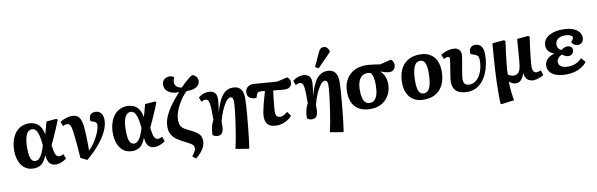

<svg xmlns="http://www.w3.org/2000/svg" viewBox="-61 -1442 7160 2304"><g transform="rotate(-10 3519.0 -290.0)"><path d="M241 15Q178 15 134.5 -18Q91 -51 69 -108Q47 -165 47 -236Q47 -297 61.5 -349.5Q76 -402 104.5 -442.5Q133 -483 176 -505.5Q219 -528 276 -528Q306 -528 334 -519Q362 -510 384.5 -491.5Q407 -473 423 -442Q439 -411 447 -366H448Q455 -387 461.5 -410.5Q468 -434 475 -460Q482 -486 489 -514L610 -524L627 -512Q607 -462 585.5 -411.5Q564 -361 543 -314Q522 -267 501 -224L504 -199Q510 -152 518.5 -125.5Q527 -99 540 -87.5Q553 -76 572 -76Q583 -76 596 -80.5Q609 -85 623 -91L643 -34Q627 -22 605.5 -11Q584 0 560.5 7Q537 14 513 14Q485 14 462 2Q439 -10 424.5 -38.5Q410 -67 405 -115H404Q387 -71 365 -42Q343 -13 312.5 1Q282 15 241 15ZM278 -70Q304 -70 325 -90Q346 -110 363.5 -147.5Q381 -185 397 -239L394 -267Q387 -334 375 -374Q363 -414 345 -433Q327 -452 301 -452Q277 -452 259 -438Q241 -424 229 -396Q217 -368 211.5 -328Q206 -288 206 -235Q206 -180 213.5 -143.5Q221 -107 237 -88.5Q253 -70 278 -70Z M892 26 814 -13Q811 -56 809 -87Q807 -118 804.5 -147.5Q802 -177 798.5 -213.5Q795 -250 789 -302Q783 -360 775 -389.5Q767 -419 755 -429.5Q743 -440 724 -440Q714 -440 703 -437Q692 -434 676 -424L655 -480Q672 -491 695.5 -501.5Q719 -512 745.5 -519Q772 -526 798 -526Q826 -526 847.5 -518.5Q869 -511 885 -491.5Q901 -472 911 -438Q921 -404 925 -351Q928 -313 929.5 -266Q931 -219 932 -171Q933 -123 932 -80Q963 -110 987 -143.5Q1011 -177 1029.5 -210Q1048 -243 1060 -273.5Q1072 -304 1078 -328.5Q1084 -353 1084 -369Q1084 -386 1076 -396Q1068 -406 1047 -413L1010 -426Q1003 -473 1022.5 -499.5Q1042 -526 1083 -526Q1128 -526 1153.5 -496.5Q1179 -467 1179 -412Q1179 -349 1145.5 -276.5Q1112 -204 1048 -127.5Q984 -51 892 26Z M1443 15Q1380 15 1336.5 -18Q1293 -51 1271 -108Q1249 -165 1249 -236Q1249 -297 1263.5 -349.5Q1278 -402 1306.5 -442.5Q1335 -483 1378 -505.5Q1421 -528 1478 -528Q1508 -528 1536 -519Q1564 -510 1586.5 -491.5Q1609 -473 1625 -442Q1641 -411 1649 -366H1650Q1657 -387 1663.5 -410.5Q1670 -434 1677 -460Q1684 -486 1691 -514L1812 -524L1829 -512Q1809 -462 1787.5 -411.5Q1766 -361 1745 -314Q1724 -267 1703 -224L1706 -199Q1712 -152 1720.5 -125.5Q1729 -99 1742 -87.5Q1755 -76 1774 -76Q1785 -76 1798 -80.5Q1811 -85 1825 -91L1845 -34Q1829 -22 1807.5 -11Q1786 0 1762.5 7Q1739 14 1715 14Q1687 14 1664 2Q1641 -10 1626.5 -38.5Q1612 -67 1607 -115H1606Q1589 -71 1567 -42Q1545 -13 1514.5 1Q1484 15 1443 15ZM1480 -70Q1506 -70 1527 -90Q1548 -110 1565.5 -147.5Q1583 -185 1599 -239L1596 -267Q1589 -334 1577 -374Q1565 -414 1547 -433Q1529 -452 1503 -452Q1479 -452 1461 -438Q1443 -424 1431 -396Q1419 -368 1413.5 -328Q1408 -288 1408 -235Q1408 -180 1415.5 -143.5Q1423 -107 1439 -88.5Q1455 -70 1480 -70Z M2181 236 2140 202Q2167 169 2177.5 148Q2188 127 2188 109Q2188 90 2178 76Q2168 62 2146 49Q2124 36 2087 18Q2026 -12 1986 -41Q1946 -70 1926.5 -107.5Q1907 -145 1907 -199Q1907 -234 1915.5 -269.5Q1924 -305 1942 -342Q1960 -379 1985 -418Q2010 -457 2043.5 -498.5Q2077 -540 2117 -584Q2073 -582 2033.5 -594Q1994 -606 1969 -633Q1944 -660 1944 -700Q1944 -732 1957 -751.5Q1970 -771 1990.5 -780.5Q2011 -790 2036 -790Q2050 -790 2063.5 -786Q2077 -782 2091 -774Q2088 -765 2085.5 -757.5Q2083 -750 2081 -743Q2079 -736 2077.5 -728.5Q2076 -721 2076 -713Q2076 -679 2097.5 -659.5Q2119 -640 2158 -632Q2184 -659 2212.5 -685.5Q2241 -712 2266.5 -731.5Q2292 -751 2308 -758Q2323 -755 2338 -745Q2353 -735 2363 -718.5Q2373 -702 2373 -679Q2373 -659 2364 -641Q2355 -623 2335 -608.5Q2315 -594 2284 -587Q2253 -580 2208 -581Q2178 -552 2149 -513Q2120 -474 2097 -430.5Q2074 -387 2060.5 -342.5Q2047 -298 2047 -257Q2047 -223 2055 -199Q2063 -175 2084.5 -156.5Q2106 -138 2145 -120Q2200 -94 2234.5 -72Q2269 -50 2285 -23Q2301 4 2301 43Q2301 75 2288 106.5Q2275 138 2249 170Q2223 202 2181 236Z M2820 230 2666 204Q2676 161 2686 109.5Q2696 58 2704.5 2.5Q2713 -53 2721 -107.5Q2729 -162 2735 -211Q2741 -260 2744 -298Q2747 -336 2747 -359Q2747 -388 2738.5 -401.5Q2730 -415 2712 -415Q2699 -415 2685 -405Q2671 -395 2657 -376.5Q2643 -358 2629 -333Q2615 -308 2602 -278Q2589 -248 2578 -214Q2567 -180 2558 -144Q2560 -104 2557.5 -74.5Q2555 -45 2547 -25Q2539 -5 2523.5 4.5Q2508 14 2482 14Q2464 14 2446.5 6.5Q2429 -1 2424 -7Q2424 -45 2429 -77Q2434 -109 2443.5 -136Q2453 -163 2466 -186Q2466 -212 2465.5 -233Q2465 -254 2465 -270Q2465 -286 2465 -299Q2465 -312 2464 -323Q2462 -366 2456.5 -392Q2451 -418 2441 -429Q2431 -440 2412 -440Q2400 -440 2387.5 -436Q2375 -432 2362 -424L2341 -479Q2358 -494 2378.5 -504.5Q2399 -515 2421 -520.5Q2443 -526 2464 -526Q2493 -526 2515 -516.5Q2537 -507 2550 -485.5Q2563 -464 2563 -428Q2563 -416 2562 -401.5Q2561 -387 2559 -368Q2557 -349 2553.5 -325Q2550 -301 2546 -273L2548 -272Q2572 -358 2602 -414.5Q2632 -471 2671 -498.5Q2710 -526 2760 -526Q2800 -526 2827.5 -511Q2855 -496 2870.5 -462.5Q2886 -429 2886 -374Q2886 -337 2882.5 -282Q2879 -227 2873.5 -162Q2868 -97 2861 -28.5Q2854 40 2846.5 105.5Q2839 171 2831 225Z M3209 14Q3154 14 3122.5 -2.5Q3091 -19 3078.5 -48Q3066 -77 3066 -114Q3066 -140 3073 -179Q3080 -218 3095 -276.5Q3110 -335 3135 -419Q3117 -421 3101 -422Q3085 -423 3073 -423Q3060 -423 3050 -416.5Q3040 -410 3033 -389L3021 -355Q2993 -352 2967.5 -360Q2942 -368 2926.5 -386.5Q2911 -405 2911 -434Q2911 -476 2939.5 -502.5Q2968 -529 3021 -525L3300 -504L3426 -534Q3446 -519 3453.5 -502.5Q3461 -486 3461 -471Q3461 -438 3439 -416.5Q3417 -395 3379 -395Q3369 -395 3349.5 -396.5Q3330 -398 3301.5 -401Q3273 -404 3233 -408Q3231 -391 3229 -374Q3227 -357 3225 -340Q3223 -323 3221 -306.5Q3219 -290 3217.5 -274Q3216 -258 3214.5 -243.5Q3213 -229 3211.5 -215.5Q3210 -202 3209.5 -189.5Q3209 -177 3208.5 -167Q3208 -157 3208 -148Q3208 -115 3222 -98.5Q3236 -82 3262 -82Q3285 -82 3306.5 -93.5Q3328 -105 3353 -126L3391 -72Q3371 -46 3341 -27Q3311 -8 3276.5 3Q3242 14 3209 14Z M3970 230 3816 204Q3826 161 3836 109.5Q3846 58 3854.5 2.5Q3863 -53 3871 -107.5Q3879 -162 3885 -211Q3891 -260 3894 -298Q3897 -336 3897 -359Q3897 -388 3888.5 -401.5Q3880 -415 3862 -415Q3849 -415 3835 -405Q3821 -395 3807 -376.5Q3793 -358 3779 -333Q3765 -308 3752 -278Q3739 -248 3728 -214Q3717 -180 3708 -144Q3710 -104 3707.5 -74.5Q3705 -45 3697 -25Q3689 -5 3673.5 4.5Q3658 14 3632 14Q3614 14 3596.5 6.5Q3579 -1 3574 -7Q3574 -45 3579 -77Q3584 -109 3593.5 -136Q3603 -163 3616 -186Q3616 -212 3615.5 -233Q3615 -254 3615 -270Q3615 -286 3615 -299Q3615 -312 3614 -323Q3612 -366 3606.5 -392Q3601 -418 3591 -429Q3581 -440 3562 -440Q3550 -440 3537.5 -436Q3525 -432 3512 -424L3491 -479Q3508 -494 3528.5 -504.5Q3549 -515 3571 -520.5Q3593 -526 3614 -526Q3643 -526 3665 -516.5Q3687 -507 3700 -485.5Q3713 -464 3713 -428Q3713 -416 3712 -401.5Q3711 -387 3709 -368Q3707 -349 3703.5 -325Q3700 -301 3696 -273L3698 -272Q3722 -358 3752 -414.5Q3782 -471 3821 -498.5Q3860 -526 3910 -526Q3950 -526 3977.5 -511Q4005 -496 4020.5 -462.5Q4036 -429 4036 -374Q4036 -337 4032.5 -282Q4029 -227 4023.5 -162Q4018 -97 4011 -28.5Q4004 40 3996.5 105.5Q3989 171 3981 225ZM3818 -576 3776 -596 3853 -763Q3866 -791 3880 -803.5Q3894 -816 3917 -816Q3941 -816 3957 -801.5Q3973 -787 3983 -761V-745Z M4347 14Q4284 14 4237.5 -4Q4191 -22 4161 -55.5Q4131 -89 4116.5 -136Q4102 -183 4103 -241Q4103 -298 4121 -347Q4139 -396 4174 -433.5Q4209 -471 4261 -492Q4313 -513 4381 -513Q4398 -513 4420.5 -511Q4443 -509 4467 -506Q4491 -503 4513 -499.5Q4535 -496 4553 -493L4688 -527Q4706 -514 4714 -495.5Q4722 -477 4722 -459Q4722 -443 4715 -425Q4708 -407 4691 -394.5Q4674 -382 4644 -382Q4631 -382 4615 -385.5Q4599 -389 4580 -395Q4561 -401 4540 -408V-406Q4561 -389 4576 -363.5Q4591 -338 4599 -306.5Q4607 -275 4606 -240Q4606 -192 4589.5 -146.5Q4573 -101 4541 -65Q4509 -29 4460.5 -7.5Q4412 14 4347 14ZM4351 -59Q4383 -59 4406 -79Q4429 -99 4442.5 -140.5Q4456 -182 4457 -247Q4458 -293 4453.5 -325.5Q4449 -358 4440.5 -379Q4432 -400 4420 -412Q4409 -415 4399 -416Q4389 -417 4380 -417Q4342 -417 4315 -396Q4288 -375 4273.5 -335.5Q4259 -296 4258 -238Q4257 -177 4267 -137Q4277 -97 4298.5 -78Q4320 -59 4351 -59Z M4995 15Q4922 15 4872.5 -15.5Q4823 -46 4797.5 -101.5Q4772 -157 4772 -231Q4772 -317 4801 -384.5Q4830 -452 4890 -490Q4950 -528 5042 -528Q5114 -528 5163.5 -498.5Q5213 -469 5239 -414Q5265 -359 5265 -282Q5265 -219 5249 -165Q5233 -111 5200 -70.5Q5167 -30 5116 -7.5Q5065 15 4995 15ZM5007 -59Q5045 -59 5067 -88.5Q5089 -118 5098.5 -172Q5108 -226 5108 -301Q5108 -349 5100 -382.5Q5092 -416 5075 -434Q5058 -452 5030 -452Q5007 -452 4988 -439Q4969 -426 4956.5 -398Q4944 -370 4937 -325Q4930 -280 4930 -216Q4930 -166 4937.5 -131Q4945 -96 4962.5 -77.5Q4980 -59 5007 -59Z M5528 14Q5464 14 5424.5 -5.5Q5385 -25 5367.5 -59Q5350 -93 5350 -138Q5350 -154 5354 -183.5Q5358 -213 5363.5 -249Q5369 -285 5375 -319.5Q5381 -354 5385 -380Q5389 -406 5389 -415Q5389 -428 5382 -434Q5375 -440 5363 -440Q5354 -440 5341 -435.5Q5328 -431 5316 -424L5295 -479Q5314 -492 5339 -502.5Q5364 -513 5390.5 -519.5Q5417 -526 5440 -526Q5477 -526 5498 -514.5Q5519 -503 5528.5 -484.5Q5538 -466 5538 -443Q5538 -427 5533.5 -397.5Q5529 -368 5522.5 -332Q5516 -296 5509.5 -259.5Q5503 -223 5498.5 -192Q5494 -161 5494 -143Q5494 -104 5514 -86Q5534 -68 5570 -68Q5597 -68 5622.5 -81Q5648 -94 5669 -117.5Q5690 -141 5705.5 -174Q5721 -207 5729.5 -246.5Q5738 -286 5738 -331Q5738 -358 5733 -373Q5728 -388 5715.5 -396.5Q5703 -405 5680 -413L5642 -426Q5633 -468 5652.5 -497Q5672 -526 5713 -526Q5743 -526 5765.5 -512.5Q5788 -499 5800.5 -469.5Q5813 -440 5813 -392Q5813 -333 5802 -274.5Q5791 -216 5768.5 -164.5Q5746 -113 5712 -72.5Q5678 -32 5632 -9Q5586 14 5528 14Z M5904 230 5893 225Q5891 199 5890.5 171Q5890 143 5890.5 106.5Q5891 70 5891 22Q5891 -13 5893 -66Q5895 -119 5899 -187Q5903 -255 5909 -336Q5915 -417 5922 -508L6064 -521L6081 -508Q6069 -423 6061.5 -360Q6054 -297 6048.5 -250.5Q6043 -204 6041 -170Q6039 -136 6039 -108Q6052 -98 6072 -90Q6092 -82 6108 -82Q6137 -82 6156 -96.5Q6175 -111 6186.5 -144Q6198 -177 6202 -230L6224 -508L6359 -521L6376 -508Q6371 -472 6365 -430.5Q6359 -389 6354 -346.5Q6349 -304 6345 -265.5Q6341 -227 6338.5 -197Q6336 -167 6336 -149Q6336 -127 6341 -110Q6346 -93 6357 -83.5Q6368 -74 6386 -74Q6397 -74 6411 -78Q6425 -82 6438 -88L6457 -26Q6443 -18 6427 -10.5Q6411 -3 6394 2.5Q6377 8 6361.5 11Q6346 14 6333 14Q6300 14 6276 0.5Q6252 -13 6239 -37.5Q6226 -62 6225 -94H6224Q6216 -62 6201 -37.5Q6186 -13 6166 0.5Q6146 14 6120 14Q6094 14 6072.5 3Q6051 -8 6037 -21H6036Q6036 4 6038 36.5Q6040 69 6043.5 103Q6047 137 6051.5 165.5Q6056 194 6060 209Z M6737 14Q6661 14 6611 -3.5Q6561 -21 6536 -53Q6511 -85 6511 -130Q6511 -161 6527 -187Q6543 -213 6570 -231Q6597 -249 6631 -257V-259Q6603 -269 6583 -284.5Q6563 -300 6552 -321.5Q6541 -343 6541 -372Q6541 -419 6571 -453.5Q6601 -488 6655 -507Q6709 -526 6779 -526Q6850 -526 6900 -508Q6950 -490 6976 -459Q7002 -428 7002 -388Q7002 -356 6983.5 -333.5Q6965 -311 6928 -311Q6912 -311 6897.5 -317.5Q6883 -324 6872 -335Q6861 -346 6855 -359Q6873 -379 6879.5 -389Q6886 -399 6886 -409Q6886 -426 6860.5 -438.5Q6835 -451 6792 -451Q6758 -451 6732 -440Q6706 -429 6691 -408Q6676 -387 6676 -357Q6676 -331 6689.5 -312Q6703 -293 6725 -285Q6740 -297 6759.5 -306.5Q6779 -316 6797 -316Q6827 -316 6844 -301Q6861 -286 6861 -262Q6861 -235 6843 -217Q6825 -199 6796 -199Q6775 -199 6756.5 -208Q6738 -217 6723 -231Q6695 -222 6675 -200Q6655 -178 6655 -151Q6655 -128 6668 -111Q6681 -94 6706 -84.5Q6731 -75 6768 -75Q6820 -75 6862.5 -93.5Q6905 -112 6938 -148L6984 -95Q6959 -60 6920 -35.5Q6881 -11 6834 1.5Q6787 14 6737 14Z"/></g></svg>

Font: Literata
Style: Bold Italic
Weight: 700
Italic angle: -2°
Designer: Latin by Veronika Burian and Jose Scaglione. Greek by Irene Vlachou. Cyrillic by Vera Evstafieva
Foundry: TypeTogether
Version: Version 3.103;gftools[0.9.29]